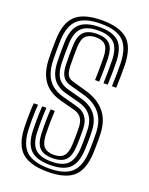

<svg xmlns="http://www.w3.org/2000/svg" viewBox="-152 -887 757 974"><g transform="rotate(20 227.0 -399.5)"><path d="M228.2 8.5Q134.5 8.5 89.9 -29.9Q45.2 -68.2 41.8 -161Q41.2 -181.2 41.1 -205.4Q41 -229.5 41.8 -253Q42.5 -276.5 44.5 -294.5H67.2Q65.8 -280.2 64.9 -259.2Q64 -238.2 63.9 -213.2Q63.8 -188.2 64.8 -162Q67.8 -78.8 106.8 -44.4Q145.8 -10 228.2 -10Q312.8 -10 350.6 -45.2Q388.5 -80.5 391.8 -162Q392.5 -178.8 392.8 -195.2Q393 -211.8 393.1 -228.8Q393.2 -245.8 392.5 -263.8Q390 -329 357.2 -367.4Q324.5 -405.8 266.5 -421.5L188.8 -443Q170 -448.2 157.4 -458.9Q144.8 -469.5 138.1 -488.2Q131.5 -507 130.8 -535.8Q130 -563 130.1 -586.4Q130.2 -609.8 131 -637.8Q132.8 -689.5 155.4 -712.2Q178 -735 227.8 -735Q273.5 -735 295.8 -712.9Q318 -690.8 320 -636.8Q320.8 -614.2 320.4 -579.5Q320 -544.8 318.8 -511.2H296Q297 -545.8 297.5 -579Q298 -612.2 297.2 -636.2Q295.8 -681.5 278.6 -699.1Q261.5 -716.8 227.8 -716.8Q191.8 -716.8 173.5 -699Q155.2 -681.2 153.8 -635.5Q153.2 -611.2 153.1 -586.5Q153 -561.8 153.5 -536.5Q154.2 -513 158.9 -498.8Q163.5 -484.5 172.4 -476.9Q181.2 -469.2 194 -465.8L271.5 -443.8Q338.8 -425 375.8 -380.6Q412.8 -336.2 415.2 -264.8Q416 -248.2 416 -230.4Q416 -212.5 415.6 -194.8Q415.2 -177 414.8 -161Q411 -70.5 367.8 -31Q324.5 8.5 228.2 8.5ZM228.2 -28.2Q157.2 -28.2 123.8 -58.9Q90.2 -89.5 87.5 -162.8Q87 -185 87 -208.6Q87 -232.2 87.6 -254.5Q88.2 -276.8 89.8 -294.5H112.5Q111.2 -276.8 110.5 -255.4Q109.8 -234 109.8 -210.6Q109.8 -187.2 110.5 -163.5Q112.8 -100.2 140.5 -73.5Q168.2 -46.8 228.2 -46.8Q289.8 -46.8 316.6 -74.4Q343.5 -102 346 -163.8Q346.8 -180.8 347 -196.8Q347.2 -212.8 347.2 -228.8Q347.2 -244.8 346.5 -261.8Q345.5 -294.2 334.8 -317.2Q324 -340.2 304.4 -355.1Q284.8 -370 256.8 -377.2L178.2 -398.2Q151.2 -405.5 130.6 -421Q110 -436.5 98 -464Q86 -491.5 85 -534.5Q84.5 -553 84.4 -570Q84.2 -587 84.5 -603.9Q84.8 -620.8 85.2 -638.8Q87.8 -710.8 121.4 -741.2Q155 -771.8 227.8 -771.8Q298.2 -771.8 330.8 -741.1Q363.2 -710.5 365.8 -638Q366.5 -615.8 366.1 -579.8Q365.8 -543.8 364.5 -511.2H341.8Q342.8 -545 343.2 -580.1Q343.8 -615.2 343 -637.2Q340.8 -701.2 312.9 -727.2Q285 -753.2 227.8 -753.2Q168.2 -753.2 139.4 -727.5Q110.5 -701.8 108.2 -638.2Q107.2 -611.2 107.2 -586Q107.2 -560.8 107.8 -535Q108.8 -500.2 117.5 -477.1Q126.2 -454 142.9 -440.4Q159.5 -426.8 183.5 -420.2L261.8 -399.2Q309.5 -386.8 338.4 -354.2Q367.2 -321.8 369.5 -262.8Q370.2 -245.5 370.4 -229.9Q370.5 -214.2 370.1 -198.1Q369.8 -182 368.8 -162.8Q366 -91.5 333.6 -59.9Q301.2 -28.2 228.2 -28.2ZM228.2 -65Q180.2 -65 157.8 -87.8Q135.2 -110.5 133.5 -164.2Q132.8 -186 132.6 -208Q132.5 -230 133.2 -251.9Q134 -273.8 135.2 -294.5H157.8Q156.8 -273.8 156.1 -253.1Q155.5 -232.5 155.5 -210.9Q155.5 -189.2 156.2 -164.8Q157.8 -120.5 174.9 -101.9Q192 -83.2 228.2 -83.2Q265 -83.2 281.8 -102.4Q298.5 -121.5 300.2 -165Q301 -185.8 301.4 -201.6Q301.8 -217.5 301.6 -231.4Q301.5 -245.2 300.8 -260.2Q300 -281.5 293.6 -296Q287.2 -310.5 275.8 -319.5Q264.2 -328.5 247.2 -333L168 -354Q127.2 -365 99 -387.2Q70.8 -409.5 55.6 -445.5Q40.5 -481.5 39 -533Q38.5 -560 38.5 -585.8Q38.5 -611.5 39.5 -640Q42.8 -730.8 87 -769.6Q131.2 -808.5 227.8 -808.5Q319.2 -808.5 363.8 -770.8Q408.2 -733 411.8 -639.8Q412.5 -617.8 412.1 -581.1Q411.8 -544.5 410.2 -511.2H387.5Q388.8 -543.2 389.1 -579.4Q389.5 -615.5 388.8 -638.8Q385.8 -721 347.8 -755.5Q309.8 -790 227.8 -790Q143.5 -790 104.4 -755.6Q65.2 -721.2 62.2 -639.2Q61.5 -613.2 61.5 -585.8Q61.5 -558.2 62 -533.8Q63.2 -488.8 76 -457Q88.8 -425.2 113 -405.6Q137.2 -386 173.2 -376.2L252 -355Q273.8 -349.2 289.4 -337.8Q305 -326.2 313.9 -307.4Q322.8 -288.5 323.8 -261Q324.2 -245.8 324.4 -230.5Q324.5 -215.2 324.2 -199.2Q324 -183.2 323 -164.5Q320.8 -111.2 298.9 -88.1Q277 -65 228.2 -65Z"/></g></svg>

Font: Big Shoulders Inline Text Thin
Style: Bold
Weight: 700
Version: Version 2.002